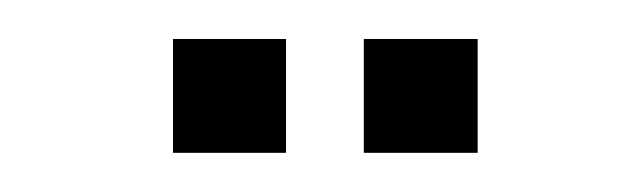

<svg xmlns="http://www.w3.org/2000/svg" viewBox="-20 -733 324 98"><path d="M165.7 -655V-713.1H223.8V-655ZM68.3 -655V-713.1H126V-655Z"/></svg>

Font: Big Shoulders Thin
Style: Regular
Weight: 100
Designer: Patric King
Foundry: XO Type Co
Version: Version 2.002